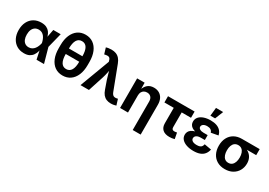

<svg xmlns="http://www.w3.org/2000/svg" viewBox="21 -1816 4303 3068"><g transform="rotate(30 2172.5 -281.5)"><path d="M295.5 11.7Q218.6 11.7 161 -23.6Q103.4 -59 71.5 -122.6Q39.7 -186.1 39.7 -271Q39.7 -356.4 71.8 -419.6Q103.8 -482.8 161.9 -517.8Q220 -552.7 297.3 -552.7Q355.7 -552.7 393.3 -534.4Q431 -516.1 452.9 -486.9Q474.8 -457.6 485.9 -424Q496.9 -390.5 502 -360.5H549.5L586.2 -274.4L662.7 0H524.8L466.1 -274.4Q459.7 -304.5 448.5 -333.1Q437.3 -361.6 419.9 -384.7Q402.5 -407.9 377.4 -421.6Q352.2 -435.4 318.2 -435.4Q277.8 -435.4 248.6 -415.8Q219.4 -396.3 203.9 -359.9Q188.4 -323.5 188.4 -271.9Q188.4 -220.9 203.4 -184.2Q218.4 -147.5 246.6 -127.9Q274.9 -108.3 313.9 -108.3Q348.2 -108.3 374.2 -122.8Q400.3 -137.3 418.7 -161.1Q437.2 -185 448.8 -213.9Q460.5 -242.7 466.1 -271.5L519.1 -545.9H655.4L586.2 -271.5L549.5 -191H501.9Q495.9 -161.2 485.1 -126.3Q474.3 -91.3 452.9 -59.9Q431.5 -28.4 393.7 -8.3Q355.9 11.7 295.5 11.7Z M1007.3 11.7Q925.1 11.7 865 -30.6Q805 -73 772.3 -150.8Q739.7 -228.6 739.7 -335V-392.5Q739.7 -499.2 772.3 -576.8Q805 -654.5 865 -696.9Q925.1 -739.3 1007.3 -739.3Q1089.7 -739.3 1149.8 -696.9Q1209.9 -654.5 1242.5 -576.8Q1275.1 -499.2 1275.1 -392.5V-335Q1275.1 -228.6 1242.5 -150.8Q1209.9 -73 1149.8 -30.6Q1089.7 11.7 1007.3 11.7ZM1007.3 -106.7Q1069.3 -106.7 1100.6 -159Q1132 -211.2 1132 -315V-412.6Q1132 -516.3 1100.6 -568.6Q1069.3 -620.8 1007.3 -620.8Q945.5 -620.8 914.2 -568.6Q882.9 -516.3 882.9 -412.6V-315Q882.9 -211.2 914.2 -159Q945.5 -106.7 1007.3 -106.7ZM858.4 -313.2V-414.4H1156.2V-313.2Z M1336.1 0 1541.6 -548.4 1536.4 -566.6Q1529.7 -594.6 1517.1 -607.6Q1504.5 -620.5 1484.2 -622.4Q1463.9 -624.2 1433.4 -617.3L1418.5 -614.1L1385 -724.5Q1401.2 -731.1 1428.8 -735.3Q1456.3 -739.5 1484 -739.5Q1531.8 -739.5 1568.9 -724.9Q1606.1 -710.3 1634 -678.6Q1661.9 -646.9 1681.1 -595.7L1845.2 -164Q1856.1 -135.7 1870.6 -121.6Q1885 -107.5 1903.7 -104.6Q1922.5 -101.7 1945.3 -106.5L1963.1 -110.3L1996.6 -3Q1980.6 3.3 1953.9 8Q1927.2 12.8 1898.9 12.8Q1854.4 12.8 1818.6 -2Q1782.9 -16.8 1756 -48.5Q1729.2 -80.3 1711.8 -131.9L1658.4 -283.4Q1640 -337.5 1627 -390.5Q1614.1 -443.4 1600.5 -502.8H1634.6Q1621.2 -444.3 1610.7 -390.7Q1600.3 -337.1 1583.3 -283.4L1491.6 0Z M2212.2 -316.1V0H2065.8V-545.9H2204.1L2206.4 -409.6H2197.6Q2219.1 -477.9 2262.9 -515.3Q2306.6 -552.7 2375.8 -552.7Q2432.5 -552.7 2474.8 -528.1Q2517.1 -503.4 2540.4 -457.3Q2563.7 -411.3 2563.7 -347.2V204.1H2417.1V-321.7Q2417.1 -372.5 2390.8 -401.5Q2364.6 -430.4 2318.3 -430.4Q2287.4 -430.4 2263.4 -416.9Q2239.4 -403.3 2225.8 -377.9Q2212.2 -352.4 2212.2 -316.1Z M2976.9 7.6Q2894.8 7.6 2851.4 -32.2Q2808 -72.1 2808 -146.9V-430.6H2635.7V-545.9H3126.3V-430.6H2954.5V-159.8Q2954.5 -133.7 2966.1 -121.4Q2977.7 -109 3003.9 -109Q3012.7 -109 3027.8 -111.1Q3042.8 -113.2 3050.7 -115.1L3071.4 -5.3Q3047.6 1.7 3023.5 4.7Q2999.5 7.6 2976.9 7.6Z M3421.6 9.8Q3351 9.8 3295 -9Q3238.9 -27.7 3206.5 -63.1Q3174.2 -98.5 3174.2 -148.5Q3174.2 -177 3186.4 -201.9Q3198.6 -226.7 3224.4 -245.5Q3250.2 -264.3 3290.7 -275Q3331.3 -285.8 3387.9 -285.8H3495.2V-233.7H3419.2Q3385.9 -233.7 3362.7 -224.7Q3339.4 -215.8 3327.2 -200.2Q3315 -184.5 3315 -163.9Q3315 -134.7 3342 -116.7Q3369 -98.6 3422.4 -98.6Q3456.7 -98.6 3478 -106.8Q3499.2 -114.9 3511 -131.6Q3522.7 -148.3 3527.6 -173.6L3657 -150.9Q3646 -99 3617.4 -63.1Q3588.8 -27.1 3540.5 -8.7Q3492.1 9.8 3421.6 9.8ZM3387.9 -264.4Q3334.9 -264.4 3296.1 -274Q3257.4 -283.6 3232.5 -301.1Q3207.5 -318.7 3195.4 -342.7Q3183.4 -366.7 3183.4 -395Q3183.4 -445.8 3214.3 -480.9Q3245.3 -516 3299.2 -534.4Q3353.2 -552.7 3421 -552.7Q3485.2 -552.7 3532.3 -536.2Q3579.3 -519.7 3608.6 -487.2Q3637.9 -454.7 3648.8 -406.2L3518.2 -382Q3510.6 -411.1 3486.5 -427.9Q3462.4 -444.8 3420.2 -444.8Q3374.8 -444.8 3349.4 -426.5Q3324.1 -408.2 3324.1 -381.7Q3324.1 -356.3 3349.2 -340.2Q3374.3 -324 3419.2 -324H3495.2V-264.4ZM3377.2 -615.1 3393.3 -767.1H3525.3L3464.4 -615.1Z M4000.5 10.7Q3918.4 10.7 3858.3 -24.2Q3798.2 -59.1 3765.9 -121.9Q3733.6 -184.8 3733.6 -268.7Q3733.6 -352.5 3766 -414.7Q3798.4 -477 3858.4 -511.5Q3918.4 -545.9 4000.5 -545.9H4327.1V-434.5H4088.9L4000.5 -430.6Q3961.4 -430.6 3935.2 -410.2Q3909 -389.8 3895.9 -353.5Q3882.8 -317.1 3882.8 -268.7Q3882.8 -221.1 3895.9 -183.9Q3909 -146.8 3935.2 -125.7Q3961.4 -104.6 4000.5 -104.6Q4039.6 -104.6 4065.9 -125.8Q4092.2 -147 4105.3 -184Q4118.5 -221.1 4118.5 -268.7Q4118.5 -317.1 4105.3 -353.5Q4092.2 -389.8 4065.9 -410.2Q4039.6 -430.6 4000.5 -430.6V-466.1Q4060.2 -466.1 4109.2 -451.9Q4158.3 -437.8 4193.6 -409.6Q4229 -381.5 4248.2 -339.9Q4267.5 -298.3 4267.5 -243.1Q4267.5 -171.8 4235 -114.2Q4202.6 -56.6 4142.7 -22.9Q4082.9 10.7 4000.5 10.7Z"/></g></svg>

Font: Adwaita Sans
Style: Regular
Weight: 400
Designer: Rasmus Andersson
Foundry: rsms
Version: Version 4.001;git-9221beed3